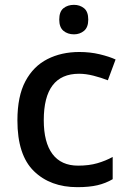

<svg xmlns="http://www.w3.org/2000/svg" viewBox="-20 -764 530 794"><path d="M300 10Q188 10 120 -56.5Q52 -123 52 -266Q52 -366 85 -428Q118 -490 176 -519.5Q234 -549 308 -549Q353 -549 392.5 -539.5Q432 -530 458 -518L426 -432Q398 -443 366.5 -451Q335 -459 307 -459Q161 -459 161 -267Q161 -175 197 -127Q233 -79 303 -79Q348 -79 382.5 -89Q417 -99 446 -115V-23Q417 -6 383 2Q349 10 300 10ZM286 -744Q310 -744 327.5 -730Q345 -716 345 -683Q345 -651 327.5 -636.5Q310 -622 286 -622Q260 -622 242.5 -636.5Q225 -651 225 -683Q225 -716 242.5 -730Q260 -744 286 -744Z"/></svg>

Font: Noto Sans Kannada Medium
Style: Regular
Weight: 500
Designer: Jelle Bosma - Monotype Design Team
Foundry: Monotype Imaging Inc.
Version: Version 2.005; ttfautohint (v1.8.4.7-5d5b)